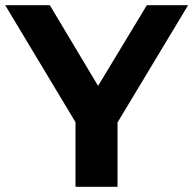

<svg xmlns="http://www.w3.org/2000/svg" viewBox="-34 -720 745 740"><path d="M257 0V-249L-14 -700H158L344 -389L532 -700H691L419 -248V0Z"/></svg>

Font: Montserrat Z
Style: Bold
Weight: 700
Designer: Julieta Ulanovsky
Foundry: Julieta Ulanovsky
Version: Version 8.000